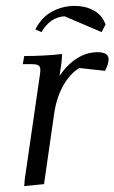

<svg xmlns="http://www.w3.org/2000/svg" viewBox="-20 -631 392 658"><path d="M58.1 -411.1 63 -439Q129.9 -439 192.9 -445.8L190.9 -418L184.1 -371.1Q209.5 -408.7 242.9 -430.4Q276.4 -452.1 314 -452.1Q352.1 -452.1 352.1 -428.2Q352.1 -410.2 339.8 -388.2L252 -397.9Q220.2 -378.9 197.3 -338.6Q174.3 -298.3 166 -244.1L130.9 0L63 6.8L64.9 -17.1L115.2 -363.8Q118.2 -380.9 118.2 -391.1Q118.2 -402.8 111.8 -407Q105.5 -411.1 87.9 -411.1ZM101.1 -529.8Q122.1 -571.8 158.4 -591.3Q194.8 -610.8 235.8 -610.8Q272 -610.8 300.8 -595.5Q329.6 -580.1 341.8 -546.9L328.1 -521L201.2 -575.2Q152.3 -572.3 122.1 -521Z"/></svg>

Font: Dihjauti
Style: Italic
Weight: 400
Italic angle: -9°
Designer: T. Christopher White
Version: Version 3.0.0